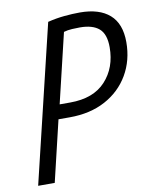

<svg xmlns="http://www.w3.org/2000/svg" viewBox="-80 -760 657 821"><g transform="rotate(-10 248.5 -349.5)"><path d="M19 0 183 -683Q219 -692 255 -695.5Q291 -699 323 -699Q407 -699 452 -659.5Q497 -620 497 -540Q497 -461 460.5 -398.5Q424 -336 358 -300.5Q292 -265 203 -265H154L91 0ZM170 -327H216Q317 -327 370 -384.5Q423 -442 423 -531Q423 -588 395 -612Q367 -636 312 -636Q298 -636 278.5 -635Q259 -634 242 -629Z"/></g></svg>

Font: Ubuntu Sans Condensed
Style: Italic
Weight: 400
Width: 3
Italic angle: -13.5°
Designer: Dalton Maag Ltd
Foundry: Dalton Maag Ltd
Version: Version 1.006; ttfautohint (v1.8.4.7-5d5b)